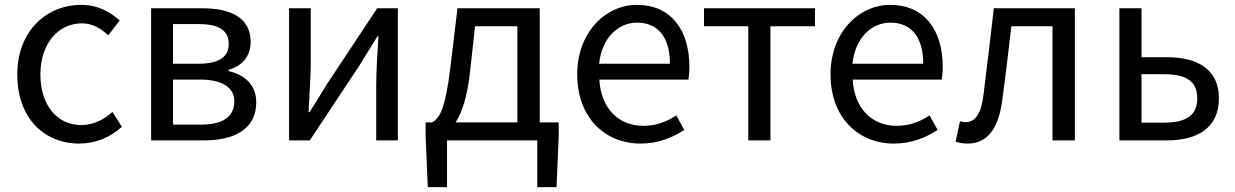

<svg xmlns="http://www.w3.org/2000/svg" viewBox="-20 -577 5076 789"><path d="M306 13C371 13 433 -12 481 -56L442 -117C408 -86 364 -63 314 -63C214 -63 146 -146 146 -271C146 -396 218 -481 316 -481C360 -481 393 -461 425 -432L472 -493C433 -527 384 -557 313 -557C174 -557 51 -452 51 -271C51 -91 162 13 306 13Z M601 0H818C944 0 1033 -47 1033 -156C1033 -233 980 -271 919 -285V-290C975 -306 1010 -345 1010 -405C1010 -504 929 -543 810 -543H601ZM691 -315V-478H800C884 -478 920 -448 920 -397C920 -346 885 -315 794 -315ZM691 -65V-250H802C895 -250 943 -216 943 -161C943 -100 899 -65 808 -65Z M1168 0H1253L1459 -311C1479 -344 1510 -394 1531 -428H1535C1531 -357 1526 -284 1526 -227V0H1615V-543H1530L1324 -232C1304 -199 1273 -149 1252 -116H1248C1251 -186 1257 -259 1257 -316V-543H1168Z M1932 -469H2106V-74H1852C1878 -113 1900 -177 1912 -285ZM2198 -74V-543H1860L1831 -302C1810 -127 1786 -90 1755 -74H1729V-17L1738 192H1817V0H2188V192H2267L2276 -17V-74Z M2612 13C2686 13 2744 -12 2792 -43L2759 -103C2719 -76 2676 -60 2623 -60C2520 -60 2449 -134 2443 -250H2809C2811 -263 2813 -282 2813 -302C2813 -457 2735 -557 2597 -557C2471 -557 2352 -447 2352 -271C2352 -92 2468 13 2612 13ZM2442 -315C2453 -422 2521 -484 2598 -484C2683 -484 2733 -425 2733 -315Z M3055 0H3146V-469H3329V-543H2873V-469H3055Z M3653 13C3727 13 3785 -12 3833 -43L3800 -103C3760 -76 3717 -60 3664 -60C3561 -60 3490 -134 3484 -250H3850C3852 -263 3854 -282 3854 -302C3854 -457 3776 -557 3638 -557C3512 -557 3393 -447 3393 -271C3393 -92 3509 13 3653 13ZM3483 -315C3494 -422 3562 -484 3639 -484C3724 -484 3774 -425 3774 -315Z M3957 13C4036 13 4084 -47 4099 -168C4113 -268 4124 -369 4136 -469H4305V0H4397V-543H4064C4050 -425 4037 -308 4022 -191C4013 -110 3987 -75 3949 -75C3939 -75 3932 -77 3925 -79L3907 5C3923 10 3937 13 3957 13Z M4580 0H4774C4903 0 4989 -53 4989 -173C4989 -291 4903 -342 4774 -342H4671V-543H4580ZM4671 -73V-272H4764C4856 -272 4900 -242 4900 -173C4900 -104 4856 -73 4764 -73Z"/></svg>

Font: Noto Sans CJK KR Regular
Style: Regular
Weight: 400
Designer: Ryoko NISHIZUKA (kana & ideographs); Paul D. Hunt (Latin, Greek & Cyrillic); Wenlong ZHANG (bopomofo); Sandoll Communica
Foundry: Adobe Systems Incorporated
Version: Version 1.004;PS 1.004;hotconv 1.0.82;makeotf.lib2.5.63406